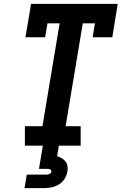

<svg xmlns="http://www.w3.org/2000/svg" viewBox="-20 -755 640 995"><path d="M109 0V-101H200L289 -634H226L214 -562H112L141 -735H590L562 -562H460L472 -634H409L320 -101H398V0ZM107 220 119 150H219Q227 150 236 146.5Q245 143 246 135Q246 135 246 135Q246 135 246 135Q247 131 245 127.5Q243 124 239.5 122.5Q236 121 232 120.5Q228 120 224 120H182L202 0H285L276 55Q289 58 300.5 65Q312 72 320 82.5Q328 93 330 107Q332 121 329 135Q326 154 314.5 172Q303 190 285 201Q267 212 247 216Q227 220 207 220Z"/></svg>

Font: Iosevka Slab Extended
Style: Bold Italic
Weight: 700
Width: 7
Italic angle: -9°
Monospace: yes
Designer: Belleve Invis
Foundry: Belleve Invis
Version: Version 11.1.0; ttfautohint (v1.8.3)